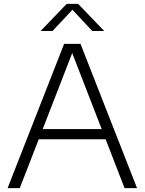

<svg xmlns="http://www.w3.org/2000/svg" viewBox="-20 -965 742 985"><path d="M19 0 309 -740H393L683 0H619L344 -709.5H357L81.5 0ZM161 -250.5 176.5 -303H525L540.5 -250.5ZM188.5 -806 322 -945H381L514.5 -806H453.5L342.5 -924.5H360.5L249.5 -806Z"/></svg>

Font: Encode Sans SemiExpanded Light
Style: Regular
Weight: 300
Width: 6
Designer: Multiple Designers
Foundry: Impallari Type
Version: Version 3.002